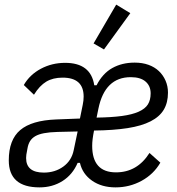

<svg xmlns="http://www.w3.org/2000/svg" viewBox="-20 -799 767 831"><path d="M170 -52Q218 -52 254 -78Q290 -104 299 -149L316 -230L229 -228Q194 -227 170.5 -222.5Q147 -218 132.5 -209.5Q118 -201 110 -188Q102 -175 99 -157Q95 -137 94 -129.5Q93 -122 93 -115Q93 -52 170 -52ZM546 -465Q434 -465 406 -329L398 -290Q463 -291 507.5 -297Q552 -303 580 -315.5Q608 -328 620 -347Q632 -366 632 -395Q632 -427 610 -446Q588 -465 546 -465ZM151 12Q18 12 18 -105Q18 -194 67.5 -236Q117 -278 223 -282L326 -286L338 -345Q340 -354 341 -363.5Q342 -373 342 -381Q342 -463 251 -463Q209 -463 180 -445.5Q151 -428 127 -389L83 -431Q109 -476 157 -501.5Q205 -527 262 -527Q373 -527 388 -430H398Q424 -481 466 -504.5Q508 -528 563 -528Q596 -528 622.5 -518.5Q649 -509 667.5 -491.5Q686 -474 696.5 -450Q707 -426 707 -398Q707 -355 689 -324.5Q671 -294 632 -274Q593 -254 532.5 -244.5Q472 -235 387 -234Q383 -214 381 -198Q379 -182 379 -168Q379 -53 482 -53Q574 -53 627 -137L674 -95Q645 -45 593 -16.5Q541 12 480 12Q420 12 378.5 -17Q337 -46 326 -94H316Q294 -43 250.5 -15.5Q207 12 151 12ZM430 -585 385 -611 483 -779 544 -742Z"/></svg>

Font: IBM Plex Sans Condensed
Style: Italic
Weight: 400
Width: 3
Italic angle: -11°
Designer: Mike Abbink, Paul van der Laan, Pieter van Rosmalen
Foundry: Bold Monday
Version: Version 1.3